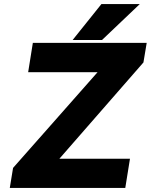

<svg xmlns="http://www.w3.org/2000/svg" viewBox="-20 -921 739 941"><path d="M28 0H594L617 -143H271L683 -615L699 -711H141L118 -567H458L44 -98ZM336 -725H480L665 -901H477Z"/></svg>

Font: Asimov Pro
Style: UltObl
Weight: 900
Designer: Google
Version: Version 2.000980; 2014